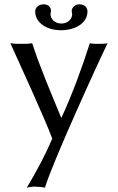

<svg xmlns="http://www.w3.org/2000/svg" viewBox="-20 -632 546 889"><path d="M28 -432C68 -343 187 -85 222 10C190 85 149 162 104 237C114 234 129 232 139 232C149 232 178 234 188 237C226 112 445 -365 478 -432C468 -429 445 -429 435 -429C425 -429 406 -429 396 -432C360 -319 313 -191 265 -88H263C214 -207 166 -318 129 -432C116 -429 94 -429 80 -429C67 -429 42 -429 28 -432ZM385 -579C385 -598 371 -612 347 -612C329 -612 312 -598 312 -581C312 -578 312 -576 313 -574C314 -571 314 -568 314 -565C314 -543 293 -523 264 -523C234 -523 214 -544 214 -566C214 -568 214 -571 215 -574C216 -577 216 -579 216 -582C216 -598 204 -612 182 -612C159 -612 143 -597 143 -579C143 -525 198 -492 263 -492C327 -492 385 -524 385 -579Z"/></svg>

Font: Libertinus Sans
Style: Regular
Weight: 400
Designer: Philipp H. Poll, Khaled Hosny
Foundry: Caleb Maclennan
Version: Version 7.050;RELEASE